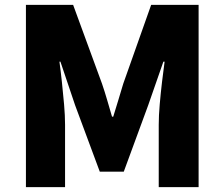

<svg xmlns="http://www.w3.org/2000/svg" viewBox="-20 -765 917 785"><path d="M86 0V-745H279L397 -423Q408 -391 418 -356.5Q428 -322 438 -288H443Q454 -322 464 -356.5Q474 -391 484 -423L598 -745H792V0H629V-255Q629 -292 633 -338Q637 -384 642.5 -430.5Q648 -477 653 -513H648L586 -335L486 -63H388L287 -335L227 -513H223Q228 -477 233 -430.5Q238 -384 242 -338Q246 -292 246 -255V0Z"/></svg>

Font: Source Han Sans CN Heavy
Style: Regular
Weight: 900
Designer: Ryoko NISHIZUKA 西塚涼子 (kana, bopomofo & ideographs); Paul D. Hunt (Latin, Greek & Cyrillic); Sandoll Communications 산돌커뮤니
Foundry: Adobe
Version: Version 2.000;hotconv 1.0.107;makeotfexe 2.5.65593